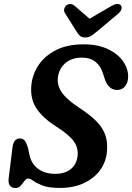

<svg xmlns="http://www.w3.org/2000/svg" viewBox="-20 -936 666 968"><path d="M282 11.5Q226 11.5 195 -0.5Q164 -12.5 148 -24.2Q132 -36 121.5 -36Q112.5 -36 103.8 -24Q95 -12 84.2 0Q73.5 12 58.5 12Q40.5 12 30.8 0.8Q21 -10.5 23.5 -35L42.5 -189.5Q47.5 -238 80 -238Q96 -238 104.8 -226.8Q113.5 -215.5 121 -191L127.5 -160.5Q136 -112.5 170.5 -86Q205 -59.5 258 -59.5Q306.5 -59.5 336 -82.8Q365.5 -106 371 -148.5Q376 -188.5 353 -222Q330 -255.5 266.5 -296Q196 -340.5 163.8 -389.5Q131.5 -438.5 138 -505.5Q143 -561 174.5 -608Q206 -655 263 -683.8Q320 -712.5 401.5 -712.5Q474 -712.5 524.5 -688.2Q575 -664 601 -626.2Q627 -588.5 626 -547Q625.5 -520.5 611 -501.5Q596.5 -482.5 570.5 -482.5Q528.5 -482.5 509.5 -534L500 -563Q488.5 -602.5 461.8 -624Q435 -645.5 394 -645.5Q340.5 -645.5 308.8 -617.2Q277 -589 272 -546.5Q267 -506.5 290.8 -471.2Q314.5 -436 374.5 -396Q434 -357.5 466.8 -323.8Q499.5 -290 511.2 -254.5Q523 -219 519.5 -175Q515.5 -121 485.2 -79Q455 -37 403 -12.8Q351 11.5 282 11.5ZM474 -781.5Q455.5 -766 441.5 -756.5Q427.5 -747 409.5 -747Q391.5 -747 382 -756.2Q372.5 -765.5 363 -781.5L308 -869Q301 -880.5 303.8 -891.5Q306.5 -902.5 315 -909Q335.5 -924 357 -906L431.5 -841.5L542 -906Q575.5 -924.5 589.5 -909Q594.5 -903 592.5 -891.2Q590.5 -879.5 576.5 -867.5Z"/></svg>

Font: Fraunces 72pt SuperSoft SemiBold
Style: Italic
Weight: 600
Italic angle: -16°
Version: Version 1.000;[b76b70a41]